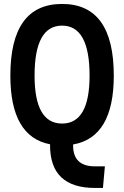

<svg xmlns="http://www.w3.org/2000/svg" viewBox="-20 -723 626 968"><path d="M459 224.6Q232.4 224.6 232.4 9.8V4.4Q32.2 -33.7 32.2 -341.8Q32.2 -703.1 293 -703.1Q553.7 -703.1 553.7 -341.8Q553.7 -30.3 348.6 5.4V10.7Q348.6 115.7 459 115.7H508.8L499 224.6ZM293 -100.1Q431.6 -100.1 431.6 -341.8Q431.6 -593.8 293 -593.8Q154.3 -593.8 154.3 -341.8Q154.3 -100.1 293 -100.1Z"/></svg>

Font: Caskaydia Cove SemiBold
Style: Regular
Weight: 600
Monospace: yes
Designer: Aaron Bell
Foundry: Saja Typeworks
Version: Version 4.300; ttfautohint (v1.8.3)